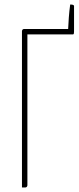

<svg xmlns="http://www.w3.org/2000/svg" viewBox="-20 -828 347 848"><path d="M87 -700C77 -700 77 -690 77 -690V0H91C101 0 101 -10 101 -10V-676H302C307 -676 307 -680 307 -700V-801C307 -807 299 -808 290 -808C285 -773 282 -727 281 -700Z"/></svg>

Font: Yanone Kaffeesatz Extra Light
Style: Regular
Weight: 200
Designer: Yanone (Cyrillic: Daniel Pouzeot & Huerta Tipografica)
Foundry: Yanone
Version: Version 1.100;PS 001.100;hotconv 1.0.70;makeotf.lib2.5.58329